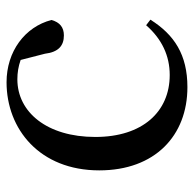

<svg xmlns="http://www.w3.org/2000/svg" viewBox="-23 -554 592 586"><g transform="rotate(-90 273.0 -261.0)"><path d="M300 15C399 15 460 -25 506 -98L489 -111C447 -63 396 -39 337 -39C225 -39 148 -122 148 -266C148 -414 224 -504 324 -504C344 -504 363 -501 383 -494L402 -420C407 -378 427 -362 458 -362C482 -362 498 -374 505 -400C484 -481 409 -537 315 -537C172 -537 46 -436 46 -254C46 -84 152 15 300 15Z"/></g></svg>

Font: Noto Serif CJK SC Medium
Style: Regular
Weight: 500
Designer: Ryoko NISHIZUKA 西塚涼子 (kana & ideographs); Frank Grießhammer (Latin, Greek & Cyrillic); Wenlong ZHANG 张文龙 (bopomofo); San
Foundry: Adobe
Version: Version 2.001;hotconv 1.1.0;makeotfexe 2.6.0